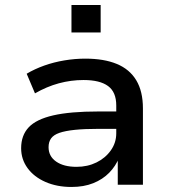

<svg xmlns="http://www.w3.org/2000/svg" viewBox="-20 -734 673 763"><path d="M264 9Q206 9 160.5 -11Q115 -31 89.5 -66Q64 -101 64 -145Q64 -196 94 -228Q124 -260 191.5 -275.5Q259 -291 370 -291H458V-222H374Q316 -222 277.5 -218Q239 -214 216 -206Q193 -198 183 -184Q173 -170 173 -149Q173 -113 203 -92Q233 -71 284 -71Q328 -71 363.5 -88.5Q399 -106 420.5 -136.5Q442 -167 442 -204V-315Q442 -368 409.5 -392Q377 -416 312 -416Q262 -416 214 -403Q166 -390 119 -363L86 -441Q118 -460 156 -473.5Q194 -487 236 -494Q278 -501 319 -501Q393 -501 444 -480Q495 -459 521.5 -415Q548 -371 548 -303V0H448V-109H454Q440 -74 414 -47.5Q388 -21 350.5 -6Q313 9 264 9ZM264 -605V-714H380V-605Z"/></svg>

Font: Nunito Sans 10pt SemiExpanded SemiBold
Style: Regular
Weight: 600
Width: 6
Designer: Vernon Adams
Foundry: Vernon Adams
Version: Version 3.101;gftools[0.9.27]